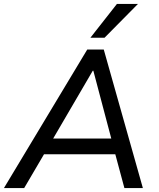

<svg xmlns="http://www.w3.org/2000/svg" viewBox="-37 -957 807 977"><path d="M-17 0 407 -705H491L690 0H596L543 -197L580 -172H155L201 -196L86 0ZM435 -597 223 -234 201 -252H560L534 -234L438 -597ZM423 -765 558 -937H665L495 -765Z"/></svg>

Font: Nunito Sans 10pt Medium
Style: Italic
Weight: 500
Italic angle: -9°
Designer: Vernon Adams
Foundry: Vernon Adams
Version: Version 3.101;gftools[0.9.27]